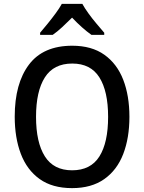

<svg xmlns="http://www.w3.org/2000/svg" viewBox="-20 -961 744 991"><path d="M648 -358Q648 -249 616 -166Q584 -83 518 -36.5Q452 10 352 10Q250 10 184.5 -37Q119 -84 87.5 -167Q56 -250 56 -359Q56 -530 129.5 -627.5Q203 -725 353 -725Q453 -725 518.5 -678.5Q584 -632 616 -549.5Q648 -467 648 -358ZM166 -358Q166 -226 211.5 -154Q257 -82 352 -82Q448 -82 493 -153.5Q538 -225 538 -358Q538 -490 493 -561.5Q448 -633 353 -633Q257 -633 211.5 -561.5Q166 -490 166 -358ZM405 -941Q417 -919 436.5 -892Q456 -865 478 -839Q500 -813 518 -792V-781H452Q404 -815 352 -870Q326 -844 300.5 -820.5Q275 -797 252 -781H187V-792Q205 -813 226.5 -839.5Q248 -866 267.5 -892.5Q287 -919 299 -941Z"/></svg>

Font: Noto Sans Thai SemCond Med
Style: Regular
Weight: 500
Width: 4
Designer: Monotype Design Team
Foundry: Monotype Imaging Inc.
Version: Version 2.002; ttfautohint (v1.8.4.7-5d5b)